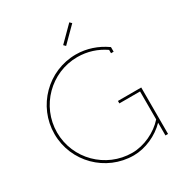

<svg xmlns="http://www.w3.org/2000/svg" viewBox="-204 -1007 1068 1149"><g transform="rotate(-30 330.0 -432.5)"><path d="M607 -304V-111C554 -51 466 -9 384 -9C202 -9 54 -157 54 -339C54 -521 202 -670 384 -670C454 -670 517 -649 571 -612V-589H589V-621L586 -623C529 -663 459 -688 384 -688C192 -688 36 -531 36 -339C36 -147 192 9 384 9C465 9 551 -30 607 -88V0H625V-321H464V-304ZM360 -761 460 -861 447 -874 347 -774Z"/></g></svg>

Font: Rawengulk
Style: Light
Weight: 300
Version: Version 0.9